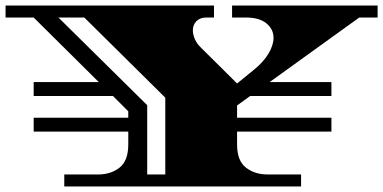

<svg xmlns="http://www.w3.org/2000/svg" viewBox="-34 -670 1377 690"><path d="M197 0V-43H319Q364 -43 395.5 -67.5Q427 -92 427 -151V-197H87V-247H427V-270L372 -325H87V-375H321L87 -607H-14V-650H735V-607H707Q685 -607 672 -594Q659 -581 659 -561Q659 -547 666 -530Q673 -513 689 -498L818 -370L877 -418Q913 -447 931 -477.5Q949 -508 949 -534Q949 -565 923.5 -586Q898 -607 850 -607H800V-650H1323V-607H1257L935 -375H1157V-325H865L818 -291V-247H1157V-197H818V-151Q818 -92 850 -67.5Q882 -43 927 -43H1048V0ZM495 -43H560V-319L269 -607H176L495 -292Z"/></svg>

Font: Diplomata SC
Style: Regular
Weight: 400
Designer: Eduardo Rodriguez Tunni
Foundry: Eduardo Rodriguez Tunni
Version: Version 1.002; ttfautohint (v1.8.4.7-5d5b);gftools[0.9.23]